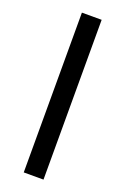

<svg xmlns="http://www.w3.org/2000/svg" viewBox="-141 -767 532 813"><g transform="rotate(20 124.5 -360.0)"><path d="M80 0V-720H169V0Z"/></g></svg>

Font: Cns Manrope Med
Style: Regular
Weight: 500
Designer: Mikhail Sharanda
Foundry: Mikhail Sharanda
Version: Version 4.504